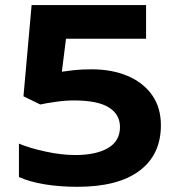

<svg xmlns="http://www.w3.org/2000/svg" viewBox="-20 -717 700 747"><path d="M336.9 -447.3Q415.5 -447.3 476.3 -421.6Q537.1 -396 571.5 -347.4Q606 -298.8 606 -229.5Q606 -115.2 522.7 -52.7Q439.5 9.8 280.8 9.8Q212.4 9.8 154.1 0.2Q95.7 -9.3 53.7 -28.3V-158.2Q97.2 -140.1 158.4 -127Q219.7 -113.8 273.4 -113.8Q353 -113.8 399.9 -140.9Q446.8 -168 446.8 -222.7Q446.8 -272 403.3 -299.1Q359.9 -326.2 267.6 -326.2Q234.9 -326.2 198 -321Q161.1 -315.9 136.7 -310.5L71.3 -342.3L103 -697.3H548.3V-566.4H236.8L220.7 -438Q240.7 -440.9 268.1 -444.1Q295.4 -447.3 336.9 -447.3Z"/></svg>

Font: Lunasima
Style: Bold
Weight: 700
Designer: The DocRepair Project, Monotype Design Team
Foundry: Google
Version: Version 2.009